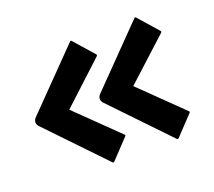

<svg xmlns="http://www.w3.org/2000/svg" viewBox="-88 -689 782 701"><g transform="rotate(-20 303.5 -339.0)"><path d="M494 -572Q497 -575 500 -572L567 -496Q571 -492 567 -488L405 -340L565 -184Q568 -181 565 -178L496 -105Q492 -101 488 -105L282 -320Q274 -328 274 -337.5Q274 -347 282 -355ZM244 -572Q247 -575 250 -572L317 -496Q321 -492 317 -488L156 -339L315 -184Q318 -181 315 -178L246 -105Q242 -101 238 -105L32 -320Q24 -328 24 -337.5Q24 -347 32 -355Z"/></g></svg>

Font: AL Dynamic
Style: Regular
Weight: 400
Version: Version 1.000; ttfautohint (v1.8.2) -l 8 -r 50 -G 200 -x 14 